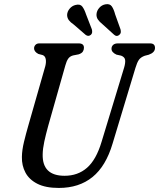

<svg xmlns="http://www.w3.org/2000/svg" viewBox="-20 -914 784 947"><path d="M481 -214.5 592.5 -581.5Q599 -604 597.2 -618.2Q595.5 -632.5 577.5 -639.5L554.5 -644.5Q529.5 -656 530 -674Q530 -685 538 -692.5Q546 -700 562 -700H720Q744.5 -700 744.5 -677.5Q744.5 -655 713.5 -644L694 -639Q674.5 -632 665.2 -619Q656 -606 648 -579L535.5 -206.5Q502.5 -94.5 436.2 -40.8Q370 13 270 13Q205 13 164.5 -7.5Q124 -28 105.5 -62.8Q87 -97.5 88 -140Q88.5 -174 98.5 -215Q108.5 -256 119.5 -294L203.5 -588Q208.5 -608 205.5 -623Q202.5 -638 190 -642.5L169 -648Q147.5 -659.5 148 -676.5Q148.5 -686 155.2 -693Q162 -700 174 -700H368Q394.5 -700 394 -678Q394 -668 388.5 -659.5Q383 -651 368 -646L340 -640.5Q324 -636 316 -624Q308 -612 302.5 -592L218 -294Q206 -250.5 198.5 -215.8Q191 -181 190.5 -153Q188 -47 298.5 -47Q364 -47 409.2 -86.5Q454.5 -126 481 -214.5ZM548 -843 574.5 -769Q576.5 -761 575.8 -754.2Q575 -747.5 568.5 -742Q556 -731 543 -742.5L485 -795Q470.5 -806.5 462.8 -818Q455 -829.5 456 -844.5Q457.5 -861.5 469.5 -875.2Q481.5 -889 499 -892.5Q521.5 -897 531.5 -882.5Q541.5 -868 548 -843ZM404.5 -843 433 -769.5Q435 -762 434.5 -755Q434 -748 428.5 -742.5Q416 -732 402.5 -742L343.5 -793Q328 -803.5 319.8 -814.2Q311.5 -825 311 -840Q311.5 -857 323.5 -871.2Q335.5 -885.5 352.5 -889.5Q375.5 -895.5 386 -881.5Q396.5 -867.5 404.5 -843Z"/></svg>

Font: Fraunces 144pt SuperSoft
Style: Italic
Weight: 400
Italic angle: -16°
Version: Version 1.000;[b76b70a41]